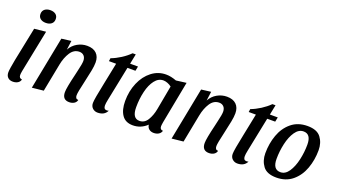

<svg xmlns="http://www.w3.org/2000/svg" viewBox="-62 -1244 3144 1784"><g transform="rotate(20 1510.0 -351.5)"><path d="M125 -660Q125 -691 146.5 -707.5Q168 -724 201 -724Q234 -724 254.5 -708Q275 -692 275 -662Q275 -631 254 -614.5Q233 -598 199 -598Q166 -598 145.5 -614Q125 -630 125 -660ZM30 -48Q30 -78 49 -176L117 -510L231 -522L147 -104Q142 -77 142 -62Q142 -47 149.5 -38Q157 -29 172 -28Q166 -4 145.5 8Q125 20 98 20Q66 20 48 2Q30 -16 30 -48Z M587 -55Q587 -98 621 -238Q623 -249 632 -286.5Q641 -324 645 -348Q649 -372 649 -385Q649 -417 632 -435Q615 -453 587 -453Q533 -453 499.5 -401.5Q466 -350 452 -278L398 0L284 12L386 -510L481 -522L469 -432Q495 -479 540 -504.5Q585 -530 636 -530Q696 -530 728.5 -498.5Q761 -467 761 -410Q761 -376 751.5 -327.5Q742 -279 725 -204Q699 -94 699 -65Q699 -48 705.5 -38.5Q712 -29 729 -28Q723 -4 702.5 8Q682 20 655 20Q587 20 587 -55Z M866 -49Q866 -87 901 -253L915 -322L944 -465H873L877 -495Q925 -513 972 -543Q1019 -573 1055 -609H1086L1066 -510H1144L1135 -465H1056L987 -125Q979 -87 979 -66Q979 -28 1009 -28Q1019 -28 1029 -31Q1004 21 936 21Q907 21 886.5 2Q866 -17 866 -49Z M1141 -169Q1141 -267 1176.5 -350Q1212 -433 1275 -481.5Q1338 -530 1416 -530Q1464 -530 1519 -509L1620 -522L1540 -104Q1535 -74 1535 -62Q1535 -29 1566 -28Q1559 -4 1538.5 8Q1518 20 1491 20Q1463 20 1444.5 5Q1426 -10 1423 -37Q1363 20 1284 20Q1211 20 1176 -31Q1141 -82 1141 -169ZM1448 -200 1492 -439Q1473 -454 1451 -462Q1429 -470 1411 -470Q1362 -470 1327 -424.5Q1292 -379 1274.5 -305.5Q1257 -232 1257 -150Q1257 -40 1328 -40Q1378 -40 1407 -87.5Q1436 -135 1448 -200Z M1969 -55Q1969 -98 2003 -238Q2005 -249 2014 -286.5Q2023 -324 2027 -348Q2031 -372 2031 -385Q2031 -417 2014 -435Q1997 -453 1969 -453Q1915 -453 1881.5 -401.5Q1848 -350 1834 -278L1780 0L1666 12L1768 -510L1863 -522L1851 -432Q1877 -479 1922 -504.5Q1967 -530 2018 -530Q2078 -530 2110.5 -498.5Q2143 -467 2143 -410Q2143 -376 2133.5 -327.5Q2124 -279 2107 -204Q2081 -94 2081 -65Q2081 -48 2087.5 -38.5Q2094 -29 2111 -28Q2105 -4 2084.5 8Q2064 20 2037 20Q1969 20 1969 -55Z M2248 -49Q2248 -87 2283 -253L2297 -322L2326 -465H2255L2259 -495Q2307 -513 2354 -543Q2401 -573 2437 -609H2468L2448 -510H2526L2517 -465H2438L2369 -125Q2361 -87 2361 -66Q2361 -28 2391 -28Q2401 -28 2411 -31Q2386 21 2318 21Q2289 21 2268.5 2Q2248 -17 2248 -49Z M2531 -158Q2531 -254 2561.5 -339Q2592 -424 2656 -477Q2720 -530 2815 -530Q2909 -530 2948 -478Q2987 -426 2987 -353Q2987 -257 2956 -171.5Q2925 -86 2861 -33Q2797 20 2703 20Q2609 20 2570 -32.5Q2531 -85 2531 -158ZM2871 -366Q2871 -470 2797 -470Q2749 -470 2715 -420.5Q2681 -371 2664 -295.5Q2647 -220 2647 -144Q2647 -40 2722 -40Q2770 -40 2803.5 -90Q2837 -140 2854 -215.5Q2871 -291 2871 -366Z"/></g></svg>

Font: Sansita SW
Style: Italic
Weight: 400
Italic angle: -11°
Designer: Pablo Cosgaya
Foundry: Omnibus-Type
Version: Version 1.000